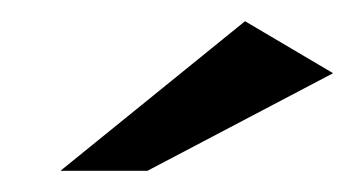

<svg xmlns="http://www.w3.org/2000/svg" viewBox="-20 -621 334 181"><path d="M37 -460 211 -601 294 -552 119 -460Z"/></svg>

Font: Genos Black
Style: Italic
Weight: 900
Italic angle: -8°
Version: Version 1.010